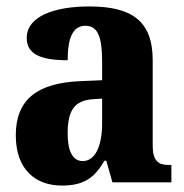

<svg xmlns="http://www.w3.org/2000/svg" viewBox="-20 -566 572 596"><path d="M172 10C237 10 272 -11 304 -67H310L329 0H512V-54H502C472 -54 454 -67 454 -113V-379C454 -502 388 -546 257 -546C150 -546 63 -516 63 -448C63 -399 104 -379 190 -379C190 -452 208 -486 245 -486C284 -486 297 -451 297 -374V-317L227 -314C98 -308 29 -259 29 -146C29 -40 90 10 172 10ZM237 -66C205 -66 190 -98 190 -151C190 -219 208 -254 268 -258L297 -260V-183C297 -108 273 -66 237 -66Z"/></svg>

Font: Noto Serif Condensed ExtraBold
Style: Regular
Weight: 800
Width: 3
Designer: Monotype Design Team
Foundry: Monotype Imaging Inc.
Version: Version 2.013